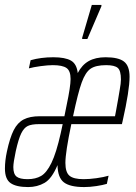

<svg xmlns="http://www.w3.org/2000/svg" viewBox="-33 -750 553 778"><path d="M-13 -67Q-13 -99 -5 -136Q7 -192 22.5 -222.5Q38 -253 63 -266Q88 -279 128 -279H228L237 -324Q253 -399 253 -430Q253 -463 236.5 -474.5Q220 -486 181 -486Q161 -486 131.5 -482Q102 -478 84 -473L91 -506Q133 -518 183 -518Q231 -518 254.5 -504.5Q278 -491 282 -454Q299 -487 326.5 -502.5Q354 -518 395 -518Q447 -518 469.5 -500.5Q492 -483 492 -439Q492 -384 464 -260L461 -247H256Q232 -133 232 -90Q232 -52 248.5 -38Q265 -24 306 -24Q329 -24 358 -28Q387 -32 407 -38L400 -5Q384 0 357.5 4Q331 8 308 8Q251 8 226 -11Q201 -30 200 -81Q177 -26 147.5 -9Q118 8 81 8Q33 8 10 -8Q-13 -24 -13 -67ZM433 -279 437 -300 446 -350Q447 -358 452 -385.5Q457 -413 457 -428Q457 -464 444 -475Q431 -486 397 -486Q355 -486 334 -471.5Q313 -457 298 -415.5Q283 -374 263 -279ZM213 -210 221 -247H125Q95 -247 79.5 -239.5Q64 -232 53 -209.5Q42 -187 31 -138Q21 -91 21 -73Q21 -45 34 -34.5Q47 -24 79 -24Q111 -24 133.5 -37Q156 -50 175.5 -90Q195 -130 213 -210ZM300 -592V-597L339 -730H378V-725L321 -592Z"/></svg>

Font: Saira Ultra Condensed Thin
Style: Italic
Weight: 100
Width: 1
Italic angle: -12°
Designer: Hector Gatti with collaboration of the Omnibus-Type team
Foundry: Omnibus-Type
Version: Version 1.001; ttfautohint (v1.8)